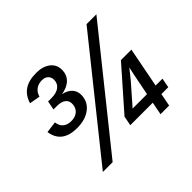

<svg xmlns="http://www.w3.org/2000/svg" viewBox="-152 -916 1138 1138"><g transform="rotate(-45 417.0 -347.5)"><path d="M192.9 -524.9H221.2Q262.7 -524.9 285.9 -542.5Q309.1 -560.1 309.1 -590.8Q309.1 -612.8 294.9 -626.5Q280.8 -640.1 255.4 -640.1Q226.1 -640.1 205.6 -625Q185.1 -609.9 176.8 -581.1L109.9 -593.3Q125 -644 162.4 -669.4Q199.7 -694.8 262.2 -694.8Q317.4 -694.8 350.8 -669.2Q384.3 -643.6 384.3 -599.6Q384.3 -559.1 358.4 -532.5Q332.5 -505.9 283.7 -497.6V-496.6Q317.9 -490.2 338.9 -468.5Q359.9 -446.8 359.9 -414.6Q359.9 -358.9 316.9 -325.2Q273.9 -291.5 203.1 -291.5Q78.1 -291.5 62 -399.4L133.8 -408.7Q137.7 -377.4 157 -361.3Q176.3 -345.2 208 -345.2Q243.2 -345.2 263.9 -364Q284.7 -382.8 284.7 -416Q284.7 -440.4 265.9 -454.6Q247.1 -468.8 212.9 -468.8H182.1ZM760.7 -688 209 0H127L678.2 -688ZM698.7 -81.1 683.1 -0.5H610.8L626.5 -81.1H438L449.7 -141.1L671.4 -393.1H759.3L710.4 -141.1H768.1L756.3 -81.1ZM675.8 -327.1Q661.6 -309.1 649.7 -294.2Q637.7 -279.3 626.5 -265.6L517.6 -141.1H638.2L666 -281.7Z"/></g></svg>

Font: Arimo Medium
Style: Italic
Weight: 500
Italic angle: -12°
Designer: Steve Matteson
Foundry: Monotype Imaging Inc.
Version: Version 1.33